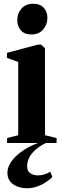

<svg xmlns="http://www.w3.org/2000/svg" viewBox="-20 -762 328 1023"><path d="M17.5 0V-26.5L77 -41.5V-432L17 -453.5V-480.5L183 -524.5H198.5L219.5 -505.5L220 -41.5L281.5 -26.5V0ZM146 -578.5Q110.5 -578.5 91.2 -600.2Q72 -622 72 -654Q72 -691 94.8 -716.5Q117.5 -742 157.5 -742H158.5Q193.5 -742 213 -720.8Q232.5 -699.5 232.5 -667Q232.5 -630.5 209.8 -604.5Q187 -578.5 147 -578.5ZM123.5 241Q97.5 241 73.8 232.2Q50 223.5 34.8 205.2Q19.5 187 19.5 159.5Q19.5 136 31.8 113Q44 90 66.2 69Q88.5 48 118.5 30.2Q148.5 12.5 184 -1L201.5 -5L225.5 -1Q187.5 18.5 165.5 39.2Q143.5 60 134 81.2Q124.5 102.5 124.5 123.5Q124.5 150 141.5 161.2Q158.5 172.5 181 172.5Q198.5 172.5 215.8 167.5Q233 162.5 248 152.5L259 181Q245.5 195 224.2 209Q203 223 177.2 232Q151.5 241 123.5 241Z"/></svg>

Font: Merriweather 120pt
Style: Bold
Weight: 700
Designer: Eben Sorkin
Foundry: Eben Sorkin
Version: Version 2.100